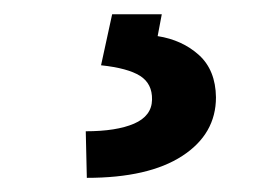

<svg xmlns="http://www.w3.org/2000/svg" viewBox="-20 -23 383 270"><path d="M137.7 -2.9H207.5L201.7 27.8Q236.3 33.2 259.8 54.4Q283.2 75.7 283.7 113.8Q283.7 165.5 236.3 196.3Q189 227.1 102.1 227.1L100.6 161.6Q143.6 161.6 168.5 150.9Q193.4 140.1 193.8 117.2Q194.3 94.7 177 83.7Q159.7 72.8 122.1 68.8Z"/></svg>

Font: Inter Cardless Tabular Bold
Style: Bold
Weight: 700
Designer: Rasmus Andersson
Foundry: rsms
Version: Version 4.000;git-4fc901f